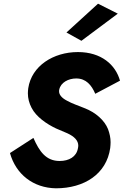

<svg xmlns="http://www.w3.org/2000/svg" viewBox="-20 -998 670 1040"><path d="M618 -924 511 -978 340 -822 421 -777ZM161 -251 34 -169C66 -54 160 20 283 22C436 22 557 -55 577 -196C578 -207 579 -217 579 -228C579 -251 574 -275 565 -299C546 -346 499 -389 436 -413C407 -425 370 -437 342 -453C313 -468 300 -486 300 -503C300 -507 300 -510 301 -513C309 -551 350 -573 393 -573C446 -573 476 -537 496 -490L630 -561C606 -647 529 -716 402 -716C269 -716 151 -641 133 -520C132 -511 131 -502 131 -493C131 -465 138 -439 151 -414C176 -365 233 -326 284 -302C305 -293 325 -285 345 -276C384 -258 404 -236 404 -209C404 -204 403 -199 402 -194C394 -149 354 -126 303 -126C229 -126 193 -178 161 -251Z"/></svg>

Font: Jost
Style: Bold Italic
Weight: 700
Italic angle: -5°
Version: Version 3.710